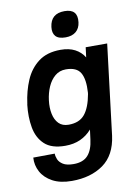

<svg xmlns="http://www.w3.org/2000/svg" viewBox="-99 -778 746 1047"><g transform="rotate(-10 274.0 -254.5)"><path d="M248 -641Q257 -714 333 -714Q407 -714 398 -641Q394 -608 372.5 -590Q351 -572 315 -572Q276 -572 260 -590Q244 -608 248 -641ZM471 0Q457 106 387.5 155.5Q318 205 213 205Q149 205 106.5 182Q64 159 44 122Q24 85 27 43L146 42Q146 57 153 74Q160 91 180 103.5Q200 116 238 116Q291 116 317.5 86.5Q344 57 351 0L358 -54Q331 -23 294.5 -6.5Q258 10 211 10Q135 10 96.5 -26Q58 -62 47.5 -121Q37 -180 45 -248Q46 -250 46 -250V-252Q55 -321 80 -379.5Q105 -438 152.5 -474Q200 -510 275 -510Q322 -510 354.5 -493Q387 -476 406 -445L413 -500H532ZM285 -400Q250 -400 225 -379Q200 -358 185 -324Q170 -290 165 -249Q160 -209 167 -175Q174 -141 194 -120.5Q214 -100 249 -100Q308 -100 338 -136.5Q368 -173 381 -246L382 -254Q387 -327 366 -363.5Q345 -400 285 -400Z"/></g></svg>

Font: Haskoy Bold
Style: Italic
Weight: 700
Designer: Ertekin Erdin
Foundry: Ertekin Erdin
Version: Version 2.000; ttfautohint (v1.8.4.7-5d5b)